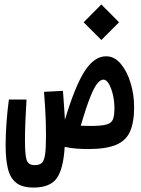

<svg xmlns="http://www.w3.org/2000/svg" viewBox="-20 -658 626 852"><path d="M371.1 3.4Q343.3 3.4 316.9 1.2Q290.5 -1 267.1 -6.3Q261.2 92.8 231.4 133.5Q201.7 174.3 128.9 174.3Q78.6 174.3 51.8 153.1Q24.9 131.8 14.9 89.8Q4.9 47.9 4.9 -14.2Q4.9 -60.5 9 -116.2Q13.2 -171.9 19.5 -216.3H97.7Q94.7 -170.4 92.8 -123Q90.8 -75.7 90.8 -34.7Q90.8 30.8 98.4 52.7Q106 74.7 134.3 74.7Q153.8 74.7 164.6 65.9Q175.3 57.1 179.7 29.5Q184.1 2 184.1 -55.2Q184.1 -92.3 183.1 -121.6Q182.1 -150.9 180.2 -181.2Q178.2 -211.4 175.3 -250.5L259.3 -254.9Q261.7 -218.8 264.2 -187.7Q266.6 -156.7 268.1 -126.5Q313 -275.9 355.5 -342Q397.9 -408.2 451.2 -408.2Q487.8 -408.2 515.9 -374.8Q543.9 -341.3 559.6 -289.6Q575.2 -237.8 575.2 -182.6Q575.2 -115.2 556.9 -74.2Q538.6 -33.2 494.1 -14.9Q449.7 3.4 371.1 3.4ZM338.4 -100.1Q359.4 -99.1 382.3 -99.1Q430.2 -99.1 452.6 -105.5Q475.1 -111.8 481.4 -128.9Q487.8 -146 487.8 -177.7Q487.8 -208.5 481 -237.8Q474.1 -267.1 463.1 -285.9Q452.1 -304.7 439 -304.7Q426.3 -304.7 412.4 -288.3Q398.4 -272 380.6 -227.8Q362.8 -183.6 338.4 -100.1ZM429.7 -480.5 351.1 -559.1 429.7 -638.2 508.3 -559.1Z"/></svg>

Font: Cascadia Mono PL
Style: Regular
Weight: 400
Monospace: yes
Designer: Aaron Bell
Foundry: Saja Typeworks
Version: Version 2404.023; ttfautohint (v1.8.4)